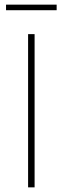

<svg xmlns="http://www.w3.org/2000/svg" viewBox="-20 -807 269 827"><path d="M224 -763H6V-787H224ZM129 0H101V-660H129Z"/></svg>

Font: Work Sans ExtraLight
Style: Regular
Weight: 280
Designer: Wei Huang
Foundry: Wei Huang
Version: Version 1.500